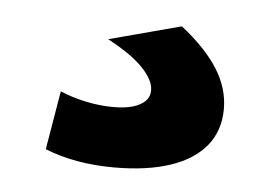

<svg xmlns="http://www.w3.org/2000/svg" viewBox="-32 -72 472 329"><g transform="rotate(5 204.0 92.5)"><path d="M174 218Q107 218 55 197L72 96Q93 105 117 110Q141 115 164 115Q184 115 197.5 111Q211 107 218.5 99.5Q226 92 226 81Q226 63 205.5 42Q185 21 145 0L269 -33Q311 0 332 33Q353 66 353 102Q353 139 332 165Q311 191 271 204.5Q231 218 174 218Z"/></g></svg>

Font: M PLUS 1
Style: Bold
Weight: 700
Designer: Coji Morishita
Foundry: UNDERFOREST DESIGN
Version: Version 1.001